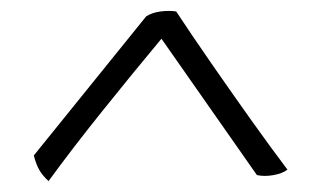

<svg xmlns="http://www.w3.org/2000/svg" viewBox="-20 -715 590 352"><path d="M276 -644Q221 -578 166.5 -510Q112 -442 69 -383Q58 -393 52 -403.5Q46 -414 42 -430L248 -685Q259 -692 274.5 -694Q290 -696 303 -694Q330 -653 366 -601Q402 -549 439 -497Q476 -445 507 -404Q498 -397 481.5 -394Q465 -391 451 -394Z"/></svg>

Font: Vollkorn
Style: Regular
Weight: 400
Designer: Friedrich Althausen
Foundry: Friedrich Althausen
Version: Version 5.001